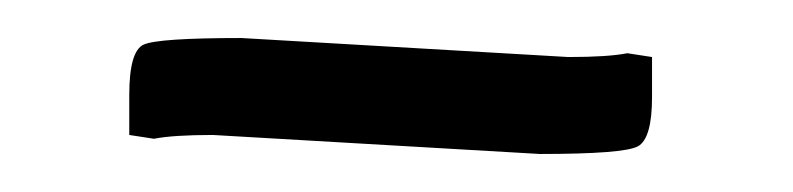

<svg xmlns="http://www.w3.org/2000/svg" viewBox="-20 -379 417 101"><path d="M107 -359 279 -349Q300 -349 310 -351L323 -349V-328Q323 -306 315.5 -302Q308 -298 264 -298L92 -308Q71 -308 61 -306L48 -308V-329Q48 -352 55.5 -355.5Q63 -359 107 -359Z"/></svg>

Font: Economica
Style: Regular
Weight: 400
Designer: Vicente Lamonaca
Foundry: Vicente Lamonaca
Version: Version 1.101